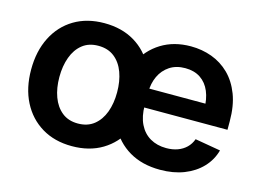

<svg xmlns="http://www.w3.org/2000/svg" viewBox="-80 -690 1143 844"><g transform="rotate(15 491.5 -268.0)"><path d="M300.8 11.2Q222.2 11.2 163.8 -23.9Q105.5 -59.1 73.5 -121.8Q41.5 -184.6 41.5 -268.1Q41.5 -352.1 73.5 -415.3Q105.5 -478.5 163.8 -513.4Q222.2 -548.3 300.8 -548.3Q380.4 -548.3 438.7 -513.4Q497.1 -478.5 529.1 -415.3Q561 -352.1 561 -268.1Q561 -184.6 529.1 -121.8Q497.1 -59.1 438.7 -23.9Q380.4 11.2 300.8 11.2ZM300.8 -91.8Q344.7 -91.8 374 -115.2Q403.3 -138.7 418 -178.5Q432.6 -218.3 432.6 -268.6Q432.6 -318.8 418 -358.9Q403.3 -398.9 374 -422.1Q344.7 -445.3 300.8 -445.3Q257.3 -445.3 228.3 -422.1Q199.2 -398.9 184.6 -358.9Q169.9 -318.8 169.9 -268.6Q169.9 -218.3 184.6 -178.5Q199.2 -138.7 228.3 -115.2Q257.3 -91.8 300.8 -91.8ZM702.1 11.2Q620.6 11.2 561.8 -23.4Q502.9 -58.1 471.2 -120.6Q439.5 -183.1 439.5 -267.6Q439.5 -350.6 470.9 -413.8Q502.4 -477.1 559.8 -512.7Q617.2 -548.3 694.3 -548.3Q745.1 -548.3 790.3 -531.7Q835.4 -515.1 869.9 -481.2Q904.3 -447.3 924.1 -395.8Q943.8 -344.2 943.8 -273.9V-235.4H497.1V-321.3H880.4L821.8 -296.4Q821.8 -342.3 807.4 -376.7Q793 -411.1 764.6 -430.2Q736.3 -449.2 695.3 -449.2Q653.8 -449.2 624.5 -429.9Q595.2 -410.6 579.8 -377.7Q564.5 -344.7 564.5 -304.2V-245.1Q564.5 -194.8 581.8 -159.7Q599.1 -124.5 630.6 -106.2Q662.1 -87.9 704.1 -87.9Q732.4 -87.9 755.4 -96.2Q778.3 -104.5 794.7 -120.4Q811 -136.2 819.3 -159.2L935.5 -139.2Q923.3 -94.2 891.1 -60.3Q858.9 -26.4 811 -7.6Q763.2 11.2 702.1 11.2Z"/></g></svg>

Font: Inter 17pt SemiBold
Style: Regular
Weight: 600
Version: Version 4.001;git-66647c0bb